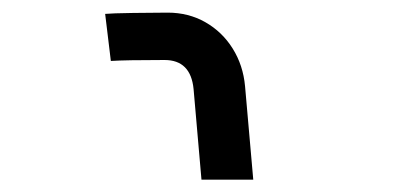

<svg xmlns="http://www.w3.org/2000/svg" viewBox="-20 -629 640 304"><path d="M245.5 -609Q225 -609 190.8 -608.5Q156.5 -608 146.5 -607L155.5 -532.5Q179 -534 240.5 -534Q282 -534 286.5 -488L299 -344.5H381L368 -492.5Q365 -525.5 348.5 -552Q332 -578.5 305.2 -593.8Q278.5 -609 245.5 -609Z"/></svg>

Font: JuliaMono
Style: Italic
Weight: 400
Italic angle: -9°
Monospace: yes
Designer: cormullion
Foundry: corm
Version: Version 0.057; ttfautohint (v1.8.4)